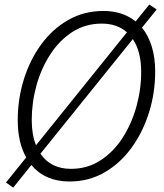

<svg xmlns="http://www.w3.org/2000/svg" viewBox="-20 -794 724 850"><path d="M287.5 9.5Q180 9.5 119 -63.5L38.5 36.5L6.5 14L96 -97Q58.5 -163.5 58.5 -262Q58.5 -355 85.2 -441.5Q112 -528 162 -596.8Q212 -665.5 282 -705.5Q352 -745.5 438 -745.5Q523.5 -745.5 580.5 -699L641 -774L673.5 -752L608.5 -671.5Q636.5 -637.5 651.8 -588.2Q667 -539 667 -477Q667 -384 640 -297Q613 -210 563 -140.8Q513 -71.5 443.2 -31Q373.5 9.5 287.5 9.5ZM120.5 -262.5Q120.5 -198 139.5 -151L542 -651Q498 -689.5 430.5 -689.5Q358 -689.5 300.5 -652.5Q243 -615.5 202.8 -553.5Q162.5 -491.5 141.5 -415.8Q120.5 -340 120.5 -262.5ZM294 -46.5Q367 -46.5 424.5 -83.8Q482 -121 522.2 -183.2Q562.5 -245.5 583.8 -321.8Q605 -398 605 -475.5Q605 -566.5 568 -621L159 -113.5Q205 -46.5 294 -46.5Z"/></svg>

Font: Epilogue Light
Style: Italic
Weight: 300
Italic angle: -12°
Designer: Tyler Finck
Foundry: Etcetera Type Co
Version: Version 2.111; ttfautohint (v1.8.3)